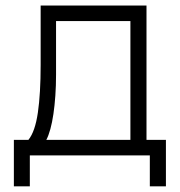

<svg xmlns="http://www.w3.org/2000/svg" viewBox="-20 -560 648 692"><path d="M30 -56H82.5Q106.5 -85.5 116.5 -154.2Q126.5 -223 126.5 -326V-540H508V-56H578V111.5H520V0H87.5V111.5H30ZM450 -56V-484H182V-290.5Q182 -251.5 179.5 -215.5Q177 -179.5 172.5 -149Q168 -118.5 161.5 -94.8Q155 -71 147 -56Z"/></svg>

Font: Vela Sans Light
Style: Regular
Weight: 300
Designer: Principal design: Mikhail Sharanda - project Manrope.
Design modification: Ravid Balaliev
Foundry: Mikhail Sharanda
Version: Version 1.001